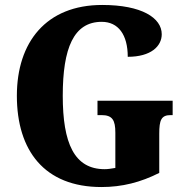

<svg xmlns="http://www.w3.org/2000/svg" viewBox="-20 -744 756 774"><path d="M389 10C472 10 547 -9 622 -47V-205C622 -260 630 -280 668 -280H676V-338H373V-280H389C433 -280 445 -260 445 -209V-67C428 -64 414 -62 402 -62C279 -62 233 -167 233 -358C233 -550 277 -656 390 -656C457 -656 495 -604 495 -515C589 -515 632 -558 632 -606C632 -672 551 -724 392 -724C166 -724 48 -574 48 -358C48 -137 159 10 389 10Z"/></svg>

Font: Noto Serif Tamil Condensed Black
Style: Regular
Weight: 900
Width: 3
Designer: Indian Type Foundry, Tom Grace, and the Monotype Design Team
Foundry: Monotype Imaging Inc.
Version: Version 2.004